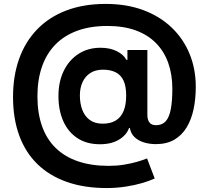

<svg xmlns="http://www.w3.org/2000/svg" viewBox="-20 -742 1056 971"><path d="M518.7 209Q406.4 209 318.6 178.2Q230.8 147.5 169.9 88.5Q108.9 29.4 77.4 -56.4Q45.9 -142.1 45.9 -251.9Q45.9 -357.2 76.4 -443.5Q107 -529.9 166.7 -592.2Q226.3 -654.6 313.8 -688.4Q401.3 -722.2 514.8 -722.2Q620.7 -722.2 704.8 -690.8Q788.9 -659.4 848.2 -602.6Q907.5 -545.9 938.8 -469.5Q970.1 -393 970.1 -303.3Q970.1 -242.1 958.9 -189.4Q947.7 -136.8 923.6 -97.2Q899.5 -57.6 861.1 -35.3Q822.6 -13.1 768.1 -13.1Q736.4 -13.1 708 -21.7Q679.7 -30.3 660.5 -48.5Q641.4 -66.7 636.7 -94.8H632.8Q619.6 -58.3 581.2 -35.4Q542.8 -12.5 485.3 -12.5Q418.5 -12.5 371.6 -43.3Q324.8 -74.1 300.2 -129Q275.6 -183.9 275.6 -256.7Q275.6 -328.8 302.4 -383.7Q329.2 -438.6 377.2 -469.6Q425.2 -500.5 488.1 -500.5Q536 -500.5 570.5 -483.3Q605 -466.1 619.3 -439.3H624.4V-489.3H725.3V-159.9Q725.3 -136.1 735.9 -122.5Q746.4 -108.8 769 -108.8Q799.9 -108.8 817.9 -128.6Q835.8 -148.4 843.7 -189.3Q851.6 -230.2 851.6 -293.4Q851.6 -364.8 831 -423.1Q810.5 -481.5 769.5 -523.4Q728.5 -565.4 666.9 -588.1Q605.3 -610.7 523.5 -610.7Q436.9 -610.7 370.8 -586.6Q304.8 -562.4 259.9 -516.4Q215.1 -470.5 192.2 -404.5Q169.3 -338.6 169.3 -255Q169.3 -169.9 192.5 -104.3Q215.6 -38.7 261.4 6.1Q307.2 50.9 374.4 73.8Q441.6 96.8 529.8 96.8Q569.9 96.8 606.6 90.9Q643.3 85 673.5 76.2Q703.7 67.5 723.7 59.2L762.4 160.5Q738.1 172.1 700.2 183.4Q662.2 194.6 615.8 201.8Q569.3 209 518.7 209ZM499.3 -116.5Q539.5 -116.5 565.8 -132.8Q592.1 -149.1 605.1 -180.8Q618.1 -212.5 618.1 -258.8Q618.1 -305.8 604.7 -334.5Q591.2 -363.3 564.9 -376.4Q538.6 -389.6 500.4 -389.6Q463.5 -389.6 437.4 -373.1Q411.3 -356.5 397.7 -327.3Q384 -298 384 -259.1Q384 -218.4 396.3 -186.1Q408.7 -153.8 434.3 -135.1Q459.9 -116.5 499.3 -116.5Z"/></svg>

Font: Adwaita Sans
Style: Regular
Weight: 400
Designer: Rasmus Andersson
Foundry: rsms
Version: Version 4.001;git-9221beed3